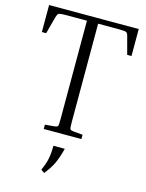

<svg xmlns="http://www.w3.org/2000/svg" viewBox="-134 -760 817 1078"><g transform="rotate(15 274.5 -221.0)"><path d="M14 -680H535V-523H510L483 -624Q479 -641 471.5 -645.5Q464 -650 429 -650H307V-79Q307 -44 310 -38Q313 -32 329 -30L384 -25V0H165V-25L220 -30Q236 -32 239 -38Q242 -44 242 -79V-650H120Q85 -650 78 -645.5Q71 -641 66 -624L39 -523H14ZM231 238 211 224Q228 188 235 155Q242 122 242 77H308Q295 129 278.5 164.5Q262 200 231 238Z"/></g></svg>

Font: Inria Serif Light
Style: Regular
Weight: 300
Designer: Black Foundry Team
Foundry: Black Foundry
Version: Version 1.000; ttfautohint (v1.8.3)